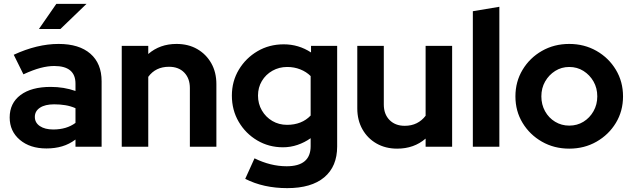

<svg xmlns="http://www.w3.org/2000/svg" viewBox="-20 -758 3269 992"><path d="M220 9Q135 9 82.5 -35.5Q30 -80 30 -151Q30 -225 86 -267Q142 -309 242 -309Q310 -309 370 -288V-326Q370 -417 260 -417Q227 -417 189 -407Q151 -397 101 -374L51 -475Q172 -531 283 -531Q389 -531 447 -480.5Q505 -430 505 -338V0H370V-37Q338 -13 301 -2Q264 9 220 9ZM160 -154Q160 -124 186 -106.5Q212 -89 255 -89Q324 -89 370 -123V-199Q345 -210 317.5 -214.5Q290 -219 260 -219Q213 -219 186.5 -201.5Q160 -184 160 -154ZM181 -608 271 -738H427L292 -608Z M609 0V-521H746V-479Q806 -531 892 -531Q953 -531 999 -504.5Q1045 -478 1071.5 -431.5Q1098 -385 1098 -323V0H961V-303Q961 -353 932 -383Q903 -413 853 -413Q784 -413 746 -361V0Z M1464 214Q1341 214 1247 166L1295 60Q1378 101 1461 101Q1585 101 1585 -3V-44Q1554 -22 1517.5 -9.5Q1481 3 1442 3Q1369 3 1309 -32.5Q1249 -68 1213.5 -128.5Q1178 -189 1178 -264Q1178 -338 1214 -398Q1250 -458 1310.5 -493.5Q1371 -529 1446 -529Q1523 -529 1587 -487V-521H1722V-1Q1722 102 1655.5 158Q1589 214 1464 214ZM1463 -113Q1539 -113 1585 -161V-365Q1563 -387 1531.5 -399.5Q1500 -412 1464 -412Q1422 -412 1387.5 -392.5Q1353 -373 1333 -339.5Q1313 -306 1313 -264Q1313 -222 1333 -187.5Q1353 -153 1387 -133Q1421 -113 1463 -113Z M2032 10Q1972 10 1925.5 -16.5Q1879 -43 1852.5 -90Q1826 -137 1826 -198V-521H1963V-218Q1963 -168 1992.5 -138Q2022 -108 2071 -108Q2106 -108 2133 -121.5Q2160 -135 2179 -160V-521H2316V0H2179V-42Q2119 10 2032 10Z M2423 0V-700L2560 -723V0Z M2921 10Q2843 10 2780 -26Q2717 -62 2680 -123Q2643 -184 2643 -260Q2643 -336 2680 -397.5Q2717 -459 2780 -495Q2843 -531 2921 -531Q2999 -531 3062 -495Q3125 -459 3162 -397.5Q3199 -336 3199 -260Q3199 -184 3162 -123Q3125 -62 3062 -26Q2999 10 2921 10ZM2921 -109Q2962 -109 2994.5 -129Q3027 -149 3046.5 -183.5Q3066 -218 3066 -260Q3066 -303 3046.5 -337Q3027 -371 2994.5 -391.5Q2962 -412 2921 -412Q2881 -412 2848.5 -391.5Q2816 -371 2796.5 -337Q2777 -303 2777 -260Q2777 -218 2796 -183.5Q2815 -149 2848 -129Q2881 -109 2921 -109Z"/></svg>

Font: Red Hat Display
Style: Bold
Weight: 700
Designer: Pentagram, MCKL
Foundry: Pentagram, MCKL
Version: Version 1.023; ttfautohint (v1.8.3)